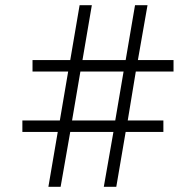

<svg xmlns="http://www.w3.org/2000/svg" viewBox="-20 -718 753 738"><path d="M379 0H427L463 -211H608V-255H471L502 -443H647V-487H510L547 -698H499L463 -487H297L333 -698H286L250 -487H105V-443H242L210 -255H66V-211H202L166 0H213L250 -211H416ZM257 -255 289 -443H455L423 -255Z"/></svg>

Font: IBM Plex Devanagari Light
Style: Regular
Weight: 300
Designer: Mike Abbink, Paul van der Laan, Pieter van Rosmalen, Erin McLaughlin
Foundry: Bold Monday
Version: Version 1.0